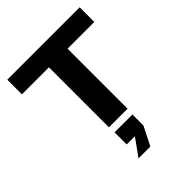

<svg xmlns="http://www.w3.org/2000/svg" viewBox="-278 -879 1326 1326"><g transform="rotate(-45 385.0 -216.5)"><path d="M295 0V-586H31V-729H738V-586H477V0ZM288 296 378 170H298V52H472V160L403 296Z"/></g></svg>

Font: Hubot Sans SemiExpanded
Style: Bold
Weight: 700
Width: 6
Designer: Deni Anggara
Foundry: GitHub, Inc., Subsidiary of Microsoft Corporation
Version: Version 2.000